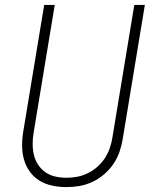

<svg xmlns="http://www.w3.org/2000/svg" viewBox="-20 -755 640 782"><path d="M250 7Q221 7 192.5 1Q164 -5 140.5 -19.5Q117 -34 101 -56.5Q85 -79 77.5 -106Q70 -133 70 -162.5Q70 -192 75 -221L160 -735H203L117 -215Q113 -192 113 -169Q113 -146 118 -124.5Q123 -103 135 -84.5Q147 -66 165 -53.5Q183 -41 205 -36Q227 -31 250 -31Q272 -31 294 -35Q316 -39 337.5 -49.5Q359 -60 377 -76Q395 -92 407.5 -111.5Q420 -131 427.5 -153Q435 -175 438 -196L527 -735H570L480 -190Q476 -164 467 -137.5Q458 -111 442 -87.5Q426 -64 404 -45Q382 -26 356 -14Q330 -2 303.5 2.5Q277 7 250 7Z"/></svg>

Font: Iosevka Extralight Extended
Style: Italic
Weight: 200
Width: 7
Italic angle: -9°
Monospace: yes
Designer: Belleve Invis
Foundry: Belleve Invis
Version: Version 32.5.0; ttfautohint (v1.8.4)